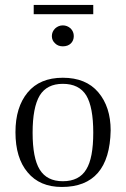

<svg xmlns="http://www.w3.org/2000/svg" viewBox="-20 -740 505 770"><path d="M42 -210Q42 -310.1 90.8 -369.1Q139.6 -428.2 231.9 -428.2Q324.7 -428.2 374 -370.1Q423.8 -311.5 423.8 -216.8Q419.4 9.8 228 9.8Q139.2 9.8 90.8 -48.8Q42 -106.4 42 -210ZM110.8 -208Q110.8 -106 139.2 -60.1Q168 -13.2 231.9 -13.2Q297.9 -13.2 326.2 -61Q354 -106 354 -208Q354 -310.1 326.2 -356.9Q297.4 -403.8 231.9 -403.8Q168 -403.8 139.2 -356.9Q110.8 -309.1 110.8 -208ZM201.2 -626Q214.8 -638.2 231.9 -638.2Q249.5 -638.2 263.2 -626Q275.9 -613.3 275.9 -595.2Q275.9 -577.6 264.2 -565.9Q252.4 -554.2 231.9 -554.2Q212.9 -554.2 201.2 -565.9Q188 -577.6 188 -595.2Q188 -612.8 201.2 -626ZM115.2 -683.1V-720.2H354V-683.1Z"/></svg>

Font: Unna Light
Style: Regular
Weight: 300
Designer: Jorge de Buen Unna
Foundry: Omnibus-Type
Version: Version 2.007;PS 002.007;hotconv 1.0.88;makeotf.lib2.5.64775